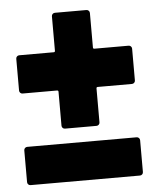

<svg xmlns="http://www.w3.org/2000/svg" viewBox="-48 -668 577 710"><g transform="rotate(-5 240.5 -313.5)"><path d="M170 -209V-335Q170 -340 165 -340H37Q32 -340 28.5 -343.5Q25 -347 25 -352V-470Q25 -475 28.5 -478.5Q32 -482 37 -482H165Q170 -482 170 -487V-615Q170 -620 173.5 -623.5Q177 -627 182 -627H299Q304 -627 307.5 -623.5Q311 -620 311 -615V-487Q311 -482 316 -482H443Q448 -482 451.5 -478.5Q455 -475 455 -470V-352Q455 -347 451.5 -343.5Q448 -340 443 -340H316Q311 -340 311 -335V-209Q311 -204 307.5 -200.5Q304 -197 299 -197H182Q177 -197 173.5 -200.5Q170 -204 170 -209ZM25 -12V-130Q25 -135 28.5 -138.5Q32 -142 37 -142H443Q448 -142 451.5 -138.5Q455 -135 455 -130V-12Q455 -7 451.5 -3.5Q448 0 443 0H37Q32 0 28.5 -3.5Q25 -7 25 -12Z"/></g></svg>

Font: Barlow GEO ExtraBold
Style: Regular
Weight: 800
Designer: Jeremy Tribby
Foundry: Tribby Type
Version: Version 1.408